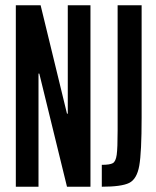

<svg xmlns="http://www.w3.org/2000/svg" viewBox="-20 -708 591 728"><path d="M40 0V-688H134L234 -277H237V-688H323V0H234L129 -429H126V0ZM426 -213V-688H517V-262Q517 -130 508 -79.5Q499 -29 470 -14.5Q441 0 366 0V-83Q397 -83 408 -89.5Q419 -96 422.5 -121Q426 -146 426 -213Z"/></svg>

Font: Saira Ultra Condensed SemiBold
Style: Regular
Weight: 600
Width: 1
Designer: Hector Gatti with collaboration of the Omnibus-Type team
Foundry: Omnibus-Type
Version: Version 1.001; ttfautohint (v1.8)